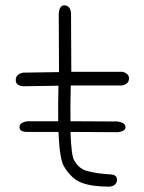

<svg xmlns="http://www.w3.org/2000/svg" viewBox="-20 -699 540 719"><path d="M421 -244Q450 -239 450 -223Q450 -207 421 -204L244 -205Q247 -115 258 -98Q277 -65 309 -58Q341 -49 393 -46Q420 -45 418 -23Q415 -2 389 0Q323 0 285 -15Q248 -29 220 -75Q203 -102 199 -205H82Q53 -205 53 -223Q53 -241 84 -245H198Q197 -302 199 -378L67 -376Q39 -378 39 -399Q39 -422 67 -427L201 -429L200 -646Q202 -680 222 -679Q242 -678 246 -652L247 -430H439Q465 -423 463 -403Q461 -383 436 -379H245Q243 -301 244 -245Z"/></svg>

Font: Yomogi
Style: Regular
Weight: 400
Designer: satsuyako
Foundry: satsuyako
Version: Version 3.100